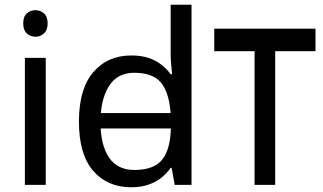

<svg xmlns="http://www.w3.org/2000/svg" viewBox="-20 -780 1361 810"><path d="M173 -536V0H85V-536ZM130 -737Q150 -737 165.5 -723.5Q181 -710 181 -681Q181 -653 165.5 -639Q150 -625 130 -625Q108 -625 93 -639Q78 -653 78 -681Q78 -710 93 -723.5Q108 -737 130 -737Z M362 -238V-303H738V-238ZM533 10Q433 10 373 -59.5Q313 -129 313 -267Q313 -405 373.5 -475.5Q434 -546 534 -546Q576 -546 607 -535.5Q638 -525 661 -507Q684 -489 700 -467H706Q705 -480 702.5 -505.5Q700 -531 700 -546V-760H788V0H717L704 -72H700Q684 -49 661 -30.5Q638 -12 606.5 -1Q575 10 533 10ZM547 -63Q632 -63 666.5 -109.5Q701 -156 701 -250V-266Q701 -366 668 -419.5Q635 -473 546 -473Q475 -473 439.5 -416.5Q404 -360 404 -265Q404 -169 439.5 -116Q475 -63 547 -63Z M1311 -659V-564H1141V0H1054V-564H884V-659Z"/></svg>

Font: hexuhindi05
Style: Book
Weight: 400
Designer: Jelle Bosma - Monotype Design Team
Foundry: Monotype Imaging Inc.
Version: Version 2.003